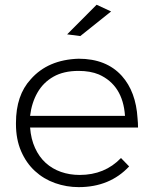

<svg xmlns="http://www.w3.org/2000/svg" viewBox="-20 -766 628 788"><path d="M303 2Q253 2 206.2 -14.5Q159.5 -31 123.5 -64Q87.5 -97 66.5 -145.8Q45.5 -194.5 45.5 -257V-261.5Q45.5 -375 106 -440.5Q176.5 -521 302.5 -525Q416.5 -525 480 -454.5Q538 -389.5 544.5 -280.5Q546.5 -261.5 546.5 -242.5H103.5Q107 -195.5 123.8 -158.8Q140.5 -122 167.5 -97.5Q194.5 -73 230.2 -60.5Q266 -48 307 -48Q410 -48 476.5 -117.5L510 -83Q430.5 2 303 2ZM493 -290.5Q484.5 -416.5 385.5 -460.5Q350.5 -475 302.5 -475Q241 -475 199.2 -451.2Q157.5 -427.5 133.8 -386Q110 -344.5 103.5 -290.5ZM309.5 -618 255.5 -625 376.5 -746.5 436 -719Z"/></svg>

Font: Argentum Novus Light
Style: Regular
Weight: 300
Designer: Julieta Ulanovsky (font) & Cristiano Sobral (main changes)
Foundry: Julieta Ulanovsky (font) & Cristiano Sobral (main changes)
Version: Version 3.00;November 27, 2020;FontCreator 13.0.0.2655 64-bi